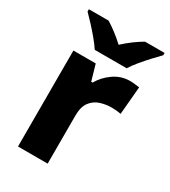

<svg xmlns="http://www.w3.org/2000/svg" viewBox="-187 -860 845 953"><g transform="rotate(30 235.0 -383.0)"><path d="M392 -560Q405 -560 421 -558Q437 -556 446 -555L432 -395Q423 -397 409 -398.5Q395 -400 377 -400Q346 -400 314.5 -390Q283 -380 262.5 -353Q242 -326 242 -275V0H72V-550H200L226 -460H234Q257 -501 299 -530.5Q341 -560 392 -560ZM162 -606Q147 -629 124.5 -656Q102 -683 78.5 -708.5Q55 -734 36 -753V-766H149Q175 -750 200.5 -730.5Q226 -711 252 -687Q278 -711 305 -731Q332 -751 358 -766H470V-753Q452 -735 428.5 -709.5Q405 -684 382 -656.5Q359 -629 345 -606Z"/></g></svg>

Font: Noto Kufi Arabic ExtraBold
Style: Regular
Weight: 800
Designer: Monotype Design Team, David Williams, Khaled Hosny
Foundry: Google LLC
Version: Version 2.109; ttfautohint (v1.8.4.7-5d5b)